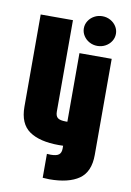

<svg xmlns="http://www.w3.org/2000/svg" viewBox="-102 -820 740 1082"><g transform="rotate(10 268.0 -279.5)"><path d="M293.9 -137.7H302.7V-530.3H487.3V19.5Q487.3 116.7 428 158Q368.7 199.2 257.8 199.2Q248 199.2 220.7 197.3V60.5Q229.5 61.5 242.2 61.5Q275.9 61.5 289.3 50.5Q302.7 39.6 302.7 15.6V-0.5L278.3 0Q168 0 108.9 -41Q49.8 -82 49.8 -179.7V-707H234.4V-183.6Q234.4 -158.7 247.3 -148.2Q260.3 -137.7 293.9 -137.7ZM302.7 -672.9Q302.7 -695.8 315.2 -715.3Q327.6 -734.9 348.6 -746.3Q369.6 -757.8 394.5 -757.8Q419.4 -757.8 440.4 -746.3Q461.4 -734.9 473.9 -715.3Q486.3 -695.8 486.3 -672.9Q486.3 -649.9 473.9 -630.4Q461.4 -610.8 440.4 -599.4Q419.4 -587.9 394.5 -587.9Q369.6 -587.9 348.6 -599.4Q327.6 -610.8 315.2 -630.4Q302.7 -649.9 302.7 -672.9Z"/></g></svg>

Font: Pretendard GOV Black
Style: Regular
Weight: 900
Designer: Base glyphs from Inter by Rasmus Andersson; Hangeul glyphs from Noto Sans CJK(Source Han Sans) by Jang Soo-young and Kan
Foundry: Kil Hyung-jin
Version: Version 1.309